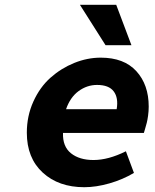

<svg xmlns="http://www.w3.org/2000/svg" viewBox="-20 -761 640 793"><path d="M416 -574.2 310.1 -741.2H460L522.9 -574.2ZM328.1 12.2Q222.2 12.2 156.5 -48.1Q90.8 -108.4 90.8 -212.9Q90.8 -282.2 117.9 -341.8Q145 -401.4 188.7 -440.2Q232.4 -479 286.6 -501Q340.8 -522.9 396 -522.9Q492.2 -522.9 543.2 -467Q594.2 -411.1 594.2 -320.8Q594.2 -302.2 591.6 -283.2Q588.9 -264.2 586.2 -253.9Q583.5 -243.7 579.1 -228.5Q574.7 -213.4 574.2 -211.9H240.2Q238.3 -155.8 273.2 -127.9Q308.1 -100.1 366.2 -100.1Q427.7 -100.1 500 -136.2L533.2 -46.9Q487.3 -19.5 432.4 -3.7Q377.4 12.2 328.1 12.2ZM252.9 -310.1H461.9Q469.7 -356.9 449.7 -383.5Q429.7 -410.2 380.9 -410.2Q339.4 -410.2 304.7 -384.8Q270 -359.4 252.9 -310.1Z"/></svg>

Font: Office Code Pro D Bold Italic
Style: Regular
Weight: 700
Italic angle: -9°
Designer: Nathan Rutzky & Paul D. Hunt
Foundry: Adobe Systems Incorporated
Version: Version 1.004;PS 001.004;hotconv 1.0.70;makeotf.lib2.5.58329